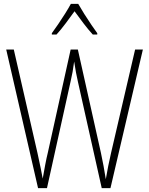

<svg xmlns="http://www.w3.org/2000/svg" viewBox="-20 -1020 768 989"><path d="M716 -765 549 -51H504L382 -596Q376 -623 371.5 -646Q367 -669 362 -703Q358 -672 354 -650Q350 -628 344 -602L222 -51H176L12 -765H51L173 -232Q183 -187 189.5 -154.5Q196 -122 200 -100Q206 -135 213 -171.5Q220 -208 226 -232L344 -765H381L500 -232Q508 -194 513.5 -164.5Q519 -135 525 -97Q531 -133 537.5 -165Q544 -197 552 -232L676 -765ZM383 -1000Q396 -977 414.5 -947.5Q433 -918 451.5 -891Q470 -864 481 -849V-842H458Q435 -867 410 -900Q385 -933 364 -962Q344 -934 318.5 -900Q293 -866 271 -842H247V-849Q261 -868 279.5 -895Q298 -922 315.5 -950Q333 -978 345 -1000Z"/></svg>

Font: Noto Sans Tamil UI Condensed ExtraLight
Style: Regular
Weight: 200
Width: 3
Designer: Jelle Bosma - Monotype Design Team
Foundry: Monotype Imaging Inc.
Version: Version 2.004; ttfautohint (v1.8.4.7-5d5b)